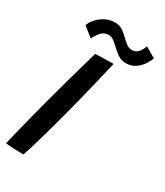

<svg xmlns="http://www.w3.org/2000/svg" viewBox="-212 -945 891 1037"><g transform="rotate(30 233.0 -426.5)"><path d="M115 6Q94 6 59.8 5Q25.5 4 3.5 1Q11.5 -34 24.8 -87.2Q38 -140.5 53 -198.8Q68 -257 81.5 -307.5Q101 -381 125.8 -470.2Q150.5 -559.5 179 -658Q187.5 -658.5 208.8 -659.2Q230 -660 253.5 -660.5Q277 -661 292.5 -661Q278.5 -602 262.5 -535.5Q246.5 -469 230.2 -403.8Q214 -338.5 199 -283Q190.5 -250 178.5 -207.2Q166.5 -164.5 154.2 -121.2Q142 -78 131.5 -43.8Q121 -9.5 115 6ZM56 -766.5Q63.5 -788 82.5 -809.2Q101.5 -830.5 128.5 -844.8Q155.5 -859 187.5 -859Q216.5 -859 237 -844.8Q257.5 -830.5 274.5 -813.5Q289.5 -798.5 305.2 -786.8Q321 -775 341.5 -775Q364 -775 378.8 -792.5Q393.5 -810 401 -833L465.5 -796Q461.5 -781 447 -757.5Q432.5 -734 407.2 -715.5Q382 -697 346.5 -697Q317.5 -697 295 -713Q272.5 -729 254 -747Q238.5 -761.5 223.8 -772.5Q209 -783.5 193 -783.5Q163 -783.5 144.2 -761Q125.5 -738.5 117 -718Z"/></g></svg>

Font: Grandstander Medium
Style: Italic
Weight: 500
Italic angle: -15°
Designer: Tyler Finck
Foundry: Etcetera Type Co
Version: Version 1.200; ttfautohint (v1.8.3)